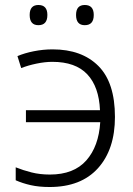

<svg xmlns="http://www.w3.org/2000/svg" viewBox="-20 -740 532 770"><path d="M179 10Q136 10 103 2.5Q70 -5 43 -17V-69Q73 -57 106.5 -48.5Q140 -40 180 -40Q276 -40 326 -96.5Q376 -153 382 -250H84V-298H381Q377 -392 330 -442Q283 -492 190 -492Q161 -492 127 -485Q93 -478 65 -467L50 -515Q78 -527 115.5 -534.5Q153 -542 191 -542Q308 -542 374.5 -475.5Q441 -409 441 -271Q441 -141 373 -65.5Q305 10 179 10ZM99 -680Q99 -720 134 -720Q170 -720 170 -680Q170 -639 134 -639Q99 -639 99 -680ZM285 -680Q285 -720 320 -720Q356 -720 356 -680Q356 -639 320 -639Q285 -639 285 -680Z"/></svg>

Font: Noto Sans Light
Style: Regular
Weight: 300
Designer: Monotype Design Team
Foundry: Monotype Imaging Inc.
Version: Version 2.007